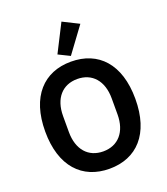

<svg xmlns="http://www.w3.org/2000/svg" viewBox="-172 -1087 1056 1217"><g transform="rotate(-20 356.0 -478.5)"><path d="M495 -915 387 -969 292 -782 369 -744ZM356 12C540 12 660 -113 660 -349C660 -585 540 -710 356 -710C173 -710 52 -585 52 -349C52 -113 173 12 356 12ZM356 -105C256 -105 192 -176 192 -295V-403C192 -522 256 -593 356 -593C456 -593 520 -522 520 -403V-295C520 -176 456 -105 356 -105Z"/></g></svg>

Font: Braiins Sans SemiBold
Style: Regular
Weight: 600
Designer: Mike Abbink, Paul van der Laan, Pieter van Rosmalen, Jiri Chlebus, Lubos Buracinsky
Foundry: Bold Monday, Sudetype
Version: Version 1.000;hotconv 1.0.109;makeotfexe 2.5.65596